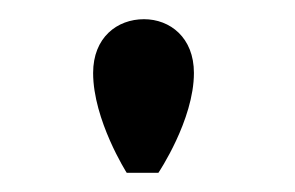

<svg xmlns="http://www.w3.org/2000/svg" viewBox="-20 -771 307 200"><path d="M130 -751C102 -751 77 -732 77 -695C77 -646 112 -591 112 -591H145C145 -591 182 -646 182 -695C182 -732 157 -751 130 -751Z"/></svg>

Font: Oakes Medium
Style: Regular
Weight: 500
Designer: Samuel Oakes
Foundry: Samuel Oakes
Version: Version 1.003;PS 001.003;hotconv 1.0.88;makeotf.lib2.5.64775